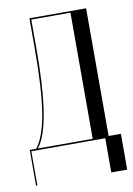

<svg xmlns="http://www.w3.org/2000/svg" viewBox="-75 -544 503 724"><g transform="rotate(-10 176.5 -182.0)"><path d="M9 131V0H292V131H353V-6H306V-495H89V-384C89 -169 70 -60 29 -6H4V131ZM35 -6C81 -62 95 -209 95 -373V-489H245V-6Z"/></g></svg>

Font: Moniqa Display
Style: Regular
Weight: 400
Designer: Rajesh Rajput
Foundry: Rajesh Rajput
Version: Version 1.000